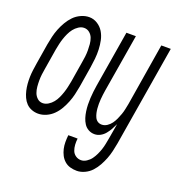

<svg xmlns="http://www.w3.org/2000/svg" viewBox="-148 -649 893 972"><g transform="rotate(20 299.0 -163.5)"><path d="M90 8Q72 8 55 1.5Q38 -5 26 -17.5Q14 -30 6.5 -46.5Q-1 -63 -5 -80.5Q-9 -98 -10.5 -116Q-12 -134 -11.5 -153Q-11 -172 -8.5 -190.5Q-6 -209 -3 -228L15 -338Q19 -360 24 -381.5Q29 -403 37.5 -424.5Q46 -446 58 -466.5Q70 -487 86 -503.5Q102 -520 124 -530Q146 -540 168 -540Q192 -540 212.5 -527Q233 -514 245 -494Q257 -474 262 -450.5Q267 -427 268 -402Q269 -377 266.5 -352Q264 -327 260 -302L242 -192Q238 -170 233 -148.5Q228 -127 219.5 -105.5Q211 -84 199.5 -64Q188 -44 171.5 -27.5Q155 -11 133.5 -1.5Q112 8 90 8ZM94 -50Q109 -50 123.5 -59Q138 -68 148.5 -81Q159 -94 166 -109.5Q173 -125 178 -140Q183 -155 186.5 -170.5Q190 -186 193 -202L211 -312Q214 -328 216 -345Q218 -362 218 -379Q218 -396 216.5 -412.5Q215 -429 209.5 -444Q204 -459 191.5 -469.5Q179 -480 162 -480Q147 -480 132.5 -470.5Q118 -461 108 -448Q98 -435 91 -420Q84 -405 79 -390Q74 -375 70.5 -359.5Q67 -344 64 -328L46 -218Q43 -202 41 -185Q39 -168 39 -151.5Q39 -135 40.5 -118.5Q42 -102 47.5 -87Q53 -72 65 -61Q77 -50 94 -50ZM373 213Q354 213 337 208Q320 203 307 191.5Q294 180 286 164.5Q278 149 274 131.5Q270 114 270 95.5Q270 77 272 58H322Q320 75 321 91.5Q322 108 327.5 122.5Q333 137 346 146Q359 155 375 155Q390 155 404.5 145.5Q419 136 428.5 123Q438 110 445 95Q452 80 457 65Q462 50 465 34.5Q468 19 471 3L485 -79Q478 -64 470 -49.5Q462 -35 451 -21.5Q440 -8 425 0Q410 8 394 8Q376 8 361 -0.5Q346 -9 337 -23Q328 -37 323 -53Q318 -69 315.5 -86.5Q313 -104 312.5 -121.5Q312 -139 313 -156.5Q314 -174 316 -192Q318 -210 321 -228L371 -530H422L370 -218Q368 -206 366.5 -193.5Q365 -181 364 -169Q363 -157 363 -144.5Q363 -132 364 -120Q365 -108 367.5 -96.5Q370 -85 375 -74Q380 -63 389.5 -56.5Q399 -50 412 -50Q427 -50 440.5 -59Q454 -68 463 -80.5Q472 -93 478.5 -107.5Q485 -122 490 -136Q495 -150 498 -164.5Q501 -179 504 -194L559 -530H610L520 13Q516 35 511 56.5Q506 78 498 98.5Q490 119 479 139Q468 159 452.5 176Q437 193 415.5 203Q394 213 373 213Z"/></g></svg>

Font: Iosevka Curly Light Extended
Style: Italic
Weight: 300
Width: 7
Italic angle: -9°
Monospace: yes
Designer: Belleve Invis
Foundry: Belleve Invis
Version: Version 11.1.0; ttfautohint (v1.8.3)